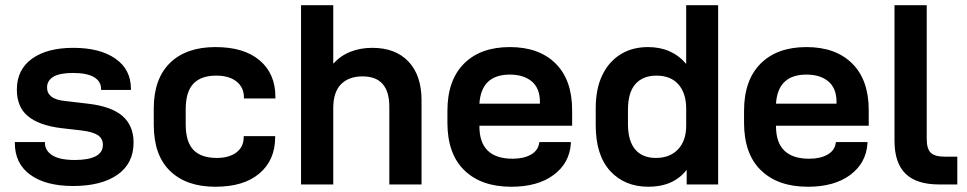

<svg xmlns="http://www.w3.org/2000/svg" viewBox="-20 -710 3723 739"><path d="M96.2 -37.6Q37.1 -80.6 37.1 -160.2V-163.1H152.8V-161.1Q152.8 -129.9 182.1 -111.8Q210.4 -94.2 268.1 -94.2Q320.8 -94.2 348.6 -108.9Q376 -123 376 -152.8Q376 -176.8 356.4 -189.9Q336.9 -202.6 293 -208L215.8 -216.8Q129.4 -227.5 86.4 -263.7Q44.9 -298.8 44.9 -365.2Q44.9 -441.9 103 -483.9Q161.1 -525.9 262.2 -525.9Q365.2 -525.9 424.8 -483.9Q483.9 -442.4 483.9 -368.2V-363.8H369.1V-367.2Q369.1 -397 341.8 -413.1Q314.5 -429.2 261.2 -429.2Q210 -429.2 185.5 -414.6Q161.1 -399.9 161.1 -373Q161.1 -351.1 178.2 -337.9Q195.3 -324.2 234.9 -320.8L317.9 -311Q408.2 -300.8 451.2 -263.7Q494.1 -226.6 494.1 -161.1Q494.1 -80.6 431.6 -37.1Q369.6 5.9 261.2 5.9Q155.8 5.9 96.2 -37.6Z M634.8 -51.8Q571.8 -112.3 571.8 -230V-292Q571.8 -407.2 634.8 -468.3Q697.3 -528.8 809.1 -528.8Q918.9 -528.8 979 -478Q1040 -426.8 1040 -336.9V-331.1H918.9V-335Q918.9 -373.5 890.1 -396.5Q861.8 -418.9 812 -418.9Q753.9 -418.9 724.6 -388.2Q694.8 -356.9 694.8 -290V-231Q694.8 -163.6 725.1 -132.3Q754.9 -102.1 814.9 -102.1Q861.8 -102.1 890.1 -123.5Q918 -144.5 918 -182.1V-186H1039.1V-182.1Q1039.1 -93.3 978 -42Q918 8.8 809.1 8.8Q697.3 8.8 634.8 -51.8Z M1138.7 -689.9H1262.7V-464.8Q1290.5 -495.6 1328.6 -510.7Q1366.7 -525.9 1412.6 -525.9Q1502.4 -525.9 1552.2 -473.1Q1602.5 -419.9 1602.5 -324.2V0H1478.5V-298.8Q1478.5 -416 1375.5 -416Q1322.3 -416 1292.5 -385.7Q1262.7 -355.5 1262.7 -293.9V0H1138.7Z M1825.2 -226.1V-224.1Q1825.2 -99.1 1953.1 -99.1Q1996.1 -99.1 2023.9 -115.2Q2051.8 -131.3 2055.2 -160.2L2056.2 -163.1H2177.2V-157.2Q2171.9 -82 2110.8 -36.6Q2049.3 8.8 1948.2 8.8Q1832.5 8.8 1767.6 -54.2Q1702.1 -117.2 1702.1 -237.8V-283.2Q1702.1 -401.4 1766.1 -465.3Q1829.6 -528.8 1942.4 -528.8Q2054.7 -528.8 2118.2 -465.8Q2182.1 -402.8 2182.1 -286.1V-226.1ZM1825.2 -311H2058.1V-317.9Q2058.1 -370.1 2026.9 -396.5Q1995.6 -422.9 1942.4 -422.9Q1832.5 -422.9 1825.2 -311Z M2328.6 -51.8Q2272.9 -112.8 2272.9 -228V-293Q2272.9 -368.7 2298.3 -420.9Q2323.7 -473.6 2369.6 -501.5Q2414.1 -528.8 2474.1 -528.8Q2566.4 -528.8 2621.1 -463.9V-689.9H2744.1V0H2623V-56.2Q2571.8 8.8 2476.1 8.8Q2384.3 8.8 2328.6 -51.8ZM2589.4 -134.8Q2621.1 -168 2621.1 -226.1V-292Q2621.1 -351.6 2590.8 -385.7Q2561 -418.9 2506.8 -418.9Q2454.6 -418.9 2425.8 -386.7Q2397 -354 2397 -287.1V-232.9Q2397 -167 2425.3 -134.3Q2453.1 -102.1 2503.9 -102.1Q2558.1 -102.1 2589.4 -134.8Z M2966.8 -226.1V-224.1Q2966.8 -99.1 3094.7 -99.1Q3137.7 -99.1 3165.5 -115.2Q3193.4 -131.3 3196.8 -160.2L3197.8 -163.1H3318.8V-157.2Q3313.5 -82 3252.4 -36.6Q3190.9 8.8 3089.8 8.8Q2974.1 8.8 2909.2 -54.2Q2843.8 -117.2 2843.8 -237.8V-283.2Q2843.8 -401.4 2907.7 -465.3Q2971.2 -528.8 3084 -528.8Q3196.3 -528.8 3259.8 -465.8Q3323.7 -402.8 3323.7 -286.1V-226.1ZM2966.8 -311H3199.7V-317.9Q3199.7 -370.1 3168.5 -396.5Q3137.2 -422.9 3084 -422.9Q2974.1 -422.9 2966.8 -311Z M3465.3 -41.5Q3422.9 -83 3422.9 -168V-689.9H3546.9V-175.8Q3546.9 -137.7 3562 -122.6Q3577.6 -106.9 3617.7 -106.9H3664.6V0H3595.7Q3507.3 0 3465.3 -41.5Z"/></svg>

Font: D-DIN Exp
Style: DINExp-Bold
Weight: 700
Width: 7
Designer: Charles Nix
Foundry: Datto Inc.
Version: Version 1.00